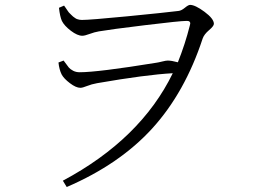

<svg xmlns="http://www.w3.org/2000/svg" viewBox="-20 -711 1040 771"><path d="M216.8 -679.7 237.3 -688.5Q238.3 -687.5 242.2 -681.6Q246.1 -675.8 247.6 -673.8Q249 -671.9 252.9 -666Q256.8 -660.2 259.3 -658.2Q261.7 -656.2 266.1 -651.4Q270.5 -646.5 273.4 -644.5Q276.4 -642.6 280.8 -639.2Q285.2 -635.7 289.6 -634.3Q293.9 -632.8 298.8 -631.8Q303.7 -630.9 308.6 -630.9Q340.8 -630.9 491.2 -645.5Q641.6 -660.2 696.3 -667Q708 -668 722.2 -679.7Q736.3 -691.4 743.2 -691.4Q763.7 -691.4 801.3 -663.6Q838.9 -635.7 838.9 -615.2Q838.9 -606.4 819.3 -589.8Q799.8 -573.2 793.9 -556.6Q722.7 -339.8 591.8 -195.8Q460.9 -51.8 248 40L232.4 14.6Q544.9 -152.3 673.8 -417Q566.4 -411.1 370.1 -377Q347.7 -373 329.6 -365.7Q311.5 -358.4 302.7 -358.4Q285.2 -358.4 260.7 -377Q236.3 -395.5 227.5 -412.1Q217.8 -431.6 214.8 -460L235.4 -467.8Q250 -447.3 256.3 -439.9Q262.7 -432.6 273.9 -426.8Q285.2 -420.9 299.8 -420.9Q373 -420.9 607.4 -459Q615.2 -460 630.9 -463.9Q646.5 -467.8 653.3 -467.8Q668.9 -467.8 694.3 -460.9Q723.6 -534.2 742.2 -608.4Q745.1 -617.2 743.2 -621.1Q741.2 -625 738.3 -626Q735.4 -627 728.5 -627Q703.1 -627 562.5 -609.9Q421.9 -592.8 377 -585Q359.4 -582 339.8 -574.7Q320.3 -567.4 310.5 -567.4Q291 -567.4 264.6 -587.4Q238.3 -607.4 228.5 -627Q220.7 -644.5 216.8 -679.7Z"/></svg>

Font: GenYoMin TW TTF Light
Style: Regular
Weight: 300
Version: Version 1.300